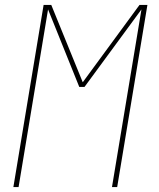

<svg xmlns="http://www.w3.org/2000/svg" viewBox="-20 -755 640 775"><path d="M34 0 156 -735H187L314 -423L543 -735H575L453 0H432L551 -717L321 -404H300L174 -717L55 0Z"/></svg>

Font: Iosevka SS04 Th Ex Obl
Style: Regular
Weight: 100
Width: 7
Italic angle: -9°
Monospace: yes
Designer: Belleve Invis
Foundry: Belleve Invis
Version: Version 19.0.0; ttfautohint (v1.8.4)